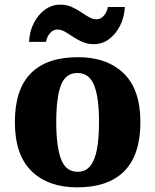

<svg xmlns="http://www.w3.org/2000/svg" viewBox="-20 -796 668 826"><path d="M312 10Q187 10 115.5 -60Q44 -130 44 -271Q44 -411 112.5 -480.5Q181 -550 315 -550Q440 -550 512 -480.5Q584 -411 584 -271Q584 -130 515 -60Q446 10 312 10ZM314 -57Q348 -57 368 -81.5Q388 -106 397 -153.5Q406 -201 406 -271Q406 -376 385 -429Q364 -482 313 -482Q262 -482 242 -429Q222 -376 222 -271Q222 -166 242.5 -111.5Q263 -57 314 -57ZM384 -606Q357 -606 335 -615.5Q313 -625 294.5 -637.5Q276 -650 259.5 -659.5Q243 -669 227 -669Q208 -669 194.5 -652.5Q181 -636 178 -616H105Q107 -661 125.5 -697Q144 -733 173.5 -754.5Q203 -776 239 -776Q266 -776 287.5 -766.5Q309 -757 327.5 -744.5Q346 -732 362.5 -722.5Q379 -713 395 -713Q414 -713 427.5 -729.5Q441 -746 444 -766H517Q515 -722 496.5 -685.5Q478 -649 449 -627.5Q420 -606 384 -606Z"/></svg>

Font: Noto Serif Ethiopic ExtraBold
Style: Regular
Weight: 800
Version: Version 2.102